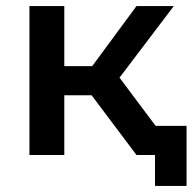

<svg xmlns="http://www.w3.org/2000/svg" viewBox="-20 -511 635 633"><path d="M282 -197H192V0H77V-491H192V-293H284L430 -491H553L374 -255L565 0H430ZM595 -96V102H491V0H430V-96Z"/></svg>

Font: Montserrat Ace
Style: Bold
Weight: 600
Designer: Julieta Ulanovsky
Foundry: Julieta Ulanovsky
Version: Version 1